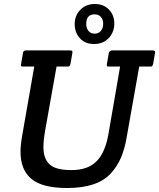

<svg xmlns="http://www.w3.org/2000/svg" viewBox="-20 -932 799 964"><path d="M745 -679Q759 -679 759 -671Q759 -668 758 -664L749 -612Q747 -603 743.5 -600Q740 -597 730 -598H679L615 -237Q605 -182 587.5 -140.5Q570 -99 537 -62Q470 12 317 12Q193 12 138 -33.5Q83 -79 83 -170Q83 -203 91 -249L152 -598H99Q89 -597 86.5 -600Q84 -603 86 -612L95 -664Q96 -673 100 -676Q104 -679 114 -679H330Q340 -679 342.5 -676Q345 -673 343 -664L334 -612Q332 -603 328.5 -600Q325 -597 315 -598H264L208 -284Q198 -229 198 -193Q198 -137 228 -107.5Q258 -78 339.5 -78Q421 -78 465 -122.5Q509 -167 525 -262L583 -598H530Q520 -597 517.5 -600Q515 -603 517 -612L526 -664Q528 -679 545 -679ZM554 -813.5Q554 -771 526 -741Q498 -711 452.5 -711Q407 -711 381 -740Q355 -769 355 -811.5Q355 -854 383.5 -883Q412 -912 456 -912Q500 -912 527 -884Q554 -856 554 -813.5ZM455 -860Q413 -860 413 -812Q413 -791 424 -777Q435 -763 455 -763Q475 -763 486.5 -777Q498 -791 498 -812.5Q498 -834 486.5 -847Q475 -860 455 -860Z"/></svg>

Font: Crete Round
Style: Italic
Weight: 400
Designer: Veronika Burian
Foundry: TypeTogether
Version: Version 1.001; ttfautohint (v1.6)